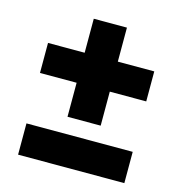

<svg xmlns="http://www.w3.org/2000/svg" viewBox="-102 -768 812 860"><g transform="rotate(15 304.5 -338.0)"><path d="M228 -221.2V-378.9H58.1V-518.1H228V-675.8H381.8V-518.1H550.8V-378.9H381.8V-221.2ZM58.1 0V-145H550.8V0Z"/></g></svg>

Font: Montserrat ExtraBold
Style: Regular
Weight: 800
Designer: Julieta Ulanovsky
Foundry: Julieta Ulanovsky
Version: Version 9.000